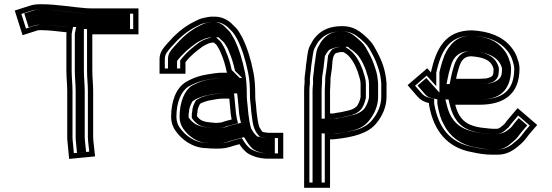

<svg xmlns="http://www.w3.org/2000/svg" viewBox="-20 -694 2619 911"><path d="M294 -541H296C295.3 -537.7 295 -534.3 295 -531V-359C295 -325.2 299 -292.6 299 -261V-43C299 -34.3 299.7 -24.7 301 -14L308 60L431 48L423 -26C422.3 -32.7 422 -38.3 422 -43V-263C422 -294.2 418 -326.2 418 -359V-531H637V-654H416C406.7 -654.7 397.7 -655 389 -655C316.7 -660.6 248.7 -674 173 -674C153 -674 136 -671.7 122 -667C97.8 -659.5 74 -651.7 50 -644L87 -527C111 -534.6 134.8 -542.6 159 -550C161 -550.7 165.7 -551 173 -551C213.9 -551 254.6 -544.8 294 -541ZM103.3 -558.5 81.3 -627.9C98.2 -633.3 112.8 -638 129.6 -643.2C140.9 -646.9 154.8 -649 173 -649C246 -649 313.4 -635.7 388 -630H389C397.3 -630 406.1 -629.6 415.1 -629H612V-556H393V-359C393 -324.1 397 -292.1 397 -263V-43C397 -37.1 397.4 -30.9 398.1 -23.4L403.4 25.6L330.5 32.7L325.9 -16.7C324.5 -27.4 324 -35.4 324 -43V-261C324 -294.7 320 -327.2 320 -359V-531C320 -532.7 320.2 -534.3 320.5 -536.1L326.5 -566H295.2C255.6 -569.8 216.2 -576 173 -576C146.6 -576 125.1 -565.6 103.3 -558.5ZM389 -630H386.5C308.6 -636 241.6 -649 173 -649C157.6 -649 148.4 -647.5 140.3 -644.7C124 -639.8 110.9 -635.5 95.1 -630.4L115.9 -564.5C123 -566.7 133.8 -570.1 140.8 -572.3C156 -577.3 164.4 -576 173 -576C219.3 -576 259.4 -569.7 297.1 -566H341.3L335.7 -537.9C335.2 -535.6 335 -533.3 335 -531V-359C335 -326.4 339 -293.9 339 -261V-43C339 -35 339.6 -26.4 340.9 -15.7L345.3 31.1L388.6 26.8L383.1 -24.4C382.4 -31.6 382 -37.6 382 -43V-263C382 -292.9 378 -324.9 378 -359V-556H597V-629H413.7C405.4 -629.6 396.6 -630 389 -630Z M860 -344V-399C881.8 -428.1 911.4 -451.8 941 -473L955 -481C960.3 -483.7 965.3 -486 970 -488C973.1 -489.6 984.6 -491.2 987 -492H995C1000.5 -486.5 1005.8 -483.4 1010 -477C1016 -466.1 1023.5 -455.4 1028 -442C1040.6 -414.2 1049 -384.8 1056 -352C1056 -350.7 1056.3 -349.7 1057 -349H1034C1008 -349 988.2 -344.2 964 -341L939 -336C911.6 -329.7 884.1 -317.9 862 -305C815 -275.9 792 -213.8 792 -139C792 -113 800.9 -89.5 813 -73C841.5 -32.3 893.6 9 962 9C970.7 10.3 983 11 999 11C1040.4 12.6 1061.4 6.9 1091 -3L1116 -10C1125.8 5.7 1139.2 21.1 1152 31C1176.1 47.6 1212.4 59 1252 59H1324V-64H1252C1245.5 -64 1233 -66.8 1226 -68C1220.3 -73.7 1214.4 -85.4 1210 -92C1204.2 -109.5 1201.4 -131.9 1199 -151L1197 -168C1196.3 -172 1195.7 -180 1195 -192C1192.6 -217.5 1191 -220 1191 -244C1191 -285.9 1189 -317.8 1182 -353C1170 -413.1 1153.3 -468.4 1129 -517L1115 -541C1108.3 -552.3 1100 -562.3 1090 -571L1077 -584C1059.5 -600.4 1030.7 -615 1000 -615H981C973 -614.3 963 -612.7 951 -610C927.3 -605.5 916.8 -598.9 899 -590C849.3 -565.1 809.4 -528.6 774.5 -488.5C755.1 -466.3 737 -447 737 -413V-344ZM1068 -226C1070 -207.8 1073.2 -169.4 1075 -151L1078 -134C1078 -132 1078.3 -129.7 1079 -127L1048 -119C1041.4 -116.2 1029.7 -112 1021 -112C1017.7 -111.3 1011.3 -111 1002 -111C990.7 -111.7 983.3 -112.3 980 -113C977.3 -113 971.7 -113.7 963 -115L953 -117C935.9 -120.4 924.2 -129.8 915 -142V-151C915.7 -154.3 916.3 -158.3 917 -163C917 -174.7 919.3 -180.3 924 -191L929 -201C935.2 -205.7 946.8 -209.9 954 -212L966 -216C985.8 -218.8 1011.9 -226 1034 -226ZM962 -16C904.2 -16 858.9 -51.1 833.3 -87.6C824 -100.3 817 -118.5 817 -139C817 -209.9 839.5 -261.3 874.9 -283.6C895 -295.2 920.7 -306 944.3 -311.6L968.1 -316.3C994.1 -319.9 1011.3 -324 1034 -324H1117.4L1079.4 -361.9C1072.2 -394.8 1063.9 -423 1051.3 -451.2C1045.4 -468.1 1036.9 -480.1 1031.9 -489.1C1025.5 -500.5 1015 -507.4 1012.7 -509.7L1005.4 -517H982.9C970.5 -512.9 953.6 -508.3 943.2 -503L927.5 -494.1C894.2 -470.3 861.4 -442.6 835 -407.3V-369L762 -369V-413C762 -436.7 773 -448.7 793.4 -472.1C827.1 -510.8 864.5 -544.8 910.2 -567.6C929.6 -577.3 934.9 -581.5 956.1 -585.5C967.6 -588.1 976.4 -589.4 982.1 -590H1000C1022.9 -590 1046.7 -577.9 1059.6 -566L1073 -552.7C1081.1 -545.6 1088 -537.5 1093.4 -528.4L1107 -505.1C1129.8 -459.2 1145.8 -406.4 1157.5 -348.1C1164.1 -315 1166 -285.2 1166 -244C1166 -218.9 1167.9 -212.7 1170.1 -190.1C1170.8 -176.5 1171.4 -169.8 1172.2 -164.5L1174.2 -148C1179.1 -108.9 1182.7 -76 1208.3 -50.3L1214 -44.7C1225.5 -42.7 1235.2 -39 1252 -39H1299V34H1252C1217.4 34 1185.9 23.6 1166.7 10.8C1157.2 3.3 1145.4 -10.1 1137.2 -23.2L1127.3 -39.1L1083.7 -26.9C1054.2 -17.1 1039.5 -12.5 999.5 -14C980.2 -14 972.2 -16 962 -16ZM1090.4 -251H1034C1005.7 -251 978.9 -243.1 960.2 -240.4L946.6 -235.9C934.8 -232.4 921.1 -226.3 909.3 -217.5L901.4 -201.7C896.8 -191.4 892.4 -179.2 892 -164.9C891.2 -159.2 890.8 -157.6 890 -153.5V-133.7C903.8 -115.3 919.9 -98.1 948.1 -92.5L958.6 -90.4C976.9 -87.6 981.6 -87.2 1001.3 -86H1002C1010.9 -86 1017.6 -86.3 1023.4 -87C1038.9 -88 1047.8 -91.9 1056 -95.2L1109.3 -109L1103.3 -133.1C1103.1 -133.8 1103 -134.3 1103 -134.3V-136.2L1099.8 -154.4C1097.8 -174.3 1094.9 -209.9 1092.8 -228.8ZM999 -14H1000.2C1034.9 -12.6 1044.4 -15.8 1073.4 -25.5L1138 -43.5L1153.3 -19.1C1161.6 -5.7 1173.6 7.7 1182.4 14.7C1199 25.8 1225 34 1252 34H1284V-39H1252C1231.6 -39 1220.2 -43.1 1215.7 -43.8L1200.4 -46.4L1192.1 -54.7C1180 -66.9 1176.3 -77.6 1171.6 -84.6C1164.8 -104.9 1161.6 -129 1159.1 -149.1L1157.1 -165.8C1156.4 -170.6 1155.8 -177.8 1155 -190.8C1152.8 -214.4 1151 -219.3 1151 -244C1151 -285.5 1149.1 -316 1142.3 -349.9C1130.5 -408.9 1114.7 -461.6 1091.1 -509L1077.4 -532.4C1071.7 -542.2 1064.7 -550.2 1056.8 -557L1043.4 -570.4C1030.3 -582.5 1010.3 -590 1000 -590H984.1C958.1 -586.9 948.7 -582.8 924 -570.5C881 -549 843.4 -515.3 809.6 -476.5C789.7 -453.6 777 -440.9 777 -413V-369L820 -369V-404.6C846 -439.2 879.1 -466.8 912.4 -490.5L929 -500C936.6 -503.8 937.8 -504.5 948.6 -509.1C961.8 -514.3 968.3 -514.1 977 -517H1017.2L1028.9 -505.2C1031.3 -502.9 1039.7 -497.5 1046.9 -486.6C1053.5 -476.7 1060.6 -465.8 1066.9 -448C1079.5 -419.9 1087.8 -391.2 1095 -358.1L1129.2 -324H1034C1016.4 -324 1002.1 -320.7 974.4 -316.8L952.1 -312.4C931.8 -307.5 907.4 -297.2 889.7 -287C857.4 -266.5 832 -211.6 832 -139C832 -116.4 839.9 -96.4 849.5 -83.2C876.7 -44.3 921 -16 962 -16H966.9C975.1 -14.7 980.4 -14 999 -14ZM1105.3 -251 1107.9 -227.7C1110 -209.1 1113 -172.4 1114.9 -153.1L1118 -135.4V-134C1118 -133.7 1118.1 -132.6 1118.5 -130.9L1123.4 -111.4L1066.8 -96.8C1059.1 -93.8 1050.2 -89.1 1026.7 -87.1C1019.3 -86.3 1010.9 -86 1002 -86H1000.1C980.5 -87.2 970.4 -88.1 952.1 -90.9L940.8 -93.2C903.7 -100.6 888.3 -118.8 875 -136.4V-152.6C875.8 -156.3 876.2 -158.8 877 -164.2C877.2 -177.2 880.7 -187 885.6 -198.1L893.2 -213.2C907 -223.6 921.4 -229.9 936.3 -234.4L951.9 -239.6C970 -242.2 995.7 -251 1034 -251Z M1548 -319C1548 -328.4 1551.2 -339.2 1552 -350L1555 -371C1557.5 -395.6 1555.8 -444 1583 -444C1587 -445.3 1591 -446.3 1595 -447H1609C1609.7 -446.3 1610.3 -446 1611 -446C1643.6 -429.7 1664.4 -388.6 1677 -355L1683 -335C1686.3 -327.2 1688.5 -315.7 1690 -308C1690 -304 1690.3 -299 1691 -293V-234C1691 -232.7 1690.7 -231 1690 -229C1686.7 -214 1680.3 -199.7 1673 -190C1661.6 -178.6 1645.4 -171.4 1625 -168L1599 -162C1591.7 -160.7 1585 -159.7 1579 -159C1569.1 -157.5 1556.4 -153.2 1548 -156H1546V-265C1546 -281.8 1549.1 -305.2 1548 -319ZM1546 -33C1554 -32.3 1562.7 -32.7 1572 -34C1653.1 -43 1729 -60 1768 -112C1791.2 -140.4 1814 -184.1 1814 -234V-299C1809 -364.3 1791.6 -406.7 1766 -454C1746.4 -491.9 1734.2 -503.6 1707 -528L1687 -544C1665.3 -559 1639.6 -570 1604 -570C1547.6 -570 1509.5 -553.3 1481 -523C1464.2 -505.2 1459.7 -493.3 1449 -474C1437.4 -447.6 1437.7 -416.6 1432 -385L1430 -363C1428.4 -348.7 1425 -330.5 1425 -315C1425.7 -311.7 1425.7 -306.7 1425 -300C1423.7 -288.7 1423 -277 1423 -265V197H1546ZM1521 -265V-131H1544.7C1565.9 -127.5 1576.8 -133.3 1582.3 -134.2C1589.9 -135.1 1596.2 -136.1 1604.1 -137.5L1629.9 -143.5C1654.3 -147.7 1674.7 -156.3 1690.7 -172.3C1702.1 -183.7 1710.5 -206.6 1714.1 -222.3C1715.5 -227.2 1716 -229.2 1716 -234V-294.4C1715.4 -299.5 1715 -305.4 1715 -308V-310.5C1713.2 -319.5 1711.5 -330.5 1706.5 -343.5L1700.7 -363C1686.5 -400.9 1664.7 -444.6 1623.8 -467.5L1619.4 -472H1592.9C1579.4 -469.8 1564.6 -464.7 1558.2 -461.5C1548.1 -451.4 1542.2 -441.2 1536.7 -430.4C1534.3 -411.1 1532.1 -392.8 1530.2 -374L1527.1 -352.7C1526.5 -344.7 1523 -334.3 1523 -319V-318C1523.8 -308.4 1521 -285 1521 -265ZM1450 -316.8C1450.4 -330.2 1453.1 -344.9 1454.9 -360.5L1456.8 -381.7C1462.8 -415.5 1463.7 -444.1 1471.5 -463C1483.5 -484.9 1484.9 -490.7 1499.2 -505.9C1522.7 -530.9 1552.7 -545 1604 -545C1633.9 -545 1653.6 -536.4 1672.1 -523.9L1690.8 -508.9C1718.2 -484.3 1725.2 -478.5 1743.9 -442.3C1761.6 -409.7 1764.9 -400.3 1776.4 -365.8C1783.8 -344.9 1786.9 -324.3 1789 -298V-234C1789 -191.6 1769.5 -153.4 1748.3 -127.4C1727.7 -99.9 1692.3 -80.5 1647.7 -72.6C1622.4 -68.2 1598.9 -62.1 1568.9 -58.8C1560.2 -57.6 1554.1 -57.4 1548.1 -57.9L1521 -60.2V172H1448V-265C1448 -281.1 1452 -301.2 1450 -316.8ZM1731 -293.9V-234C1731 -230.4 1730.5 -228.1 1729.4 -224.8C1725.9 -209.2 1718.7 -192 1709.2 -179.4C1695.3 -160.8 1666.9 -149.5 1637.2 -144.2L1611.5 -138.2C1603.2 -136.7 1596.5 -135.6 1587.8 -134.6C1586 -134.2 1571.7 -127 1541.6 -131H1506V-265C1506 -283.7 1508.9 -307.3 1508 -318.3V-319C1508 -332.2 1511.3 -341.8 1512.1 -351.7L1515.1 -372.9C1517 -391.5 1519.1 -408.9 1521.5 -427.8C1526.6 -438 1532.9 -448.1 1542.7 -457.9C1550.5 -461.7 1571 -469.9 1589.8 -472H1631.2L1639.5 -463.7C1655.9 -454.3 1665.7 -443.3 1671.8 -438.4C1694 -416.2 1708.1 -381.5 1716.2 -360.2L1722.1 -340.5C1726.4 -329.6 1728.3 -317.9 1730 -309.6V-308C1730 -304.8 1730.4 -299.3 1731 -293.9ZM1463 -265V172H1506V-61.6L1551.3 -57.8C1553.8 -57.6 1557.6 -57.6 1563.1 -58.4C1591.8 -62.4 1615.6 -65.5 1638.7 -71.6C1677.5 -78.5 1710.4 -94.2 1732.1 -123C1753.3 -149 1774 -188.7 1774 -234V-298.4C1771.9 -325.2 1768.6 -347.3 1760.9 -368.7C1749.5 -403 1745.7 -413.5 1728 -446.1C1709 -483 1702.3 -488.4 1674.8 -513.2L1656.4 -527.9C1639.4 -539.5 1624.7 -545 1604 -545C1562.7 -545 1538.9 -535.2 1515.5 -510.3C1501.3 -495.3 1498.9 -487.8 1487.3 -466.6C1478.3 -445.6 1477.9 -417.1 1471.9 -382.9L1469.9 -361.4C1468.2 -346.4 1465.2 -330.3 1465 -316.3C1467.2 -300.2 1463 -281.6 1463 -265Z M2288 -322C2278.6 -322 2264.1 -320 2254 -320H2144C2147.3 -336.4 2150 -349.2 2156 -368C2165.2 -399.3 2176.7 -427 2216 -427C2267.3 -422.7 2308.8 -412.8 2321 -370C2321 -368.7 2321.3 -367.3 2322 -366C2322 -359.3 2321.7 -354 2321 -350C2321 -330 2304.4 -326.1 2288 -322ZM2025 -353V-350L2007 -370L1914 -290L1960 -237C1974.1 -220.2 1991.5 -210.2 2015 -205C2015 -201.7 2015.3 -198.3 2016 -195C2037.1 -75.5 2100.5 6.9 2220 28C2250.7 34.6 2280.3 40 2316 40H2340C2374.7 40 2400.9 27.8 2422 13C2437.7 1.2 2463.1 -19.1 2474 -35C2490.8 -58.5 2510.4 -79.2 2529 -101L2436 -181L2396 -134C2388.2 -124.9 2381.4 -117.1 2374 -106C2369.4 -101.4 2354.3 -89.7 2352 -88C2347.3 -84.9 2343.8 -83 2336 -83H2317C2312.3 -83 2307.7 -83.3 2303 -84C2275.2 -86.8 2249.5 -88.8 2225 -97C2176.6 -111.5 2152.6 -146.7 2140 -197H2254C2373.7 -197 2445 -248.8 2445 -369C2444.3 -385 2441.7 -398.7 2437 -410C2430.7 -433.2 2418.7 -455.4 2404 -472C2364.8 -520.2 2301.3 -546.1 2219 -550C2090.4 -550 2049.1 -459.1 2025 -353ZM2217 -452H2216C2159.4 -452 2141.1 -405.9 2132.1 -375.3C2126 -356.1 2122.8 -341.2 2119.5 -324.9L2113.5 -295H2254C2266.8 -295 2281.5 -297 2288 -297H2291.1C2303.1 -300 2323.3 -301.5 2337.5 -321.7C2343 -329.4 2345.4 -338.5 2346 -348.2C2346.8 -353.7 2347 -359.4 2347 -366V-371.9C2331.2 -434.8 2270 -448.7 2217 -452ZM2218.4 -525C2297 -521.1 2351.1 -497.4 2384.9 -455.8C2397.6 -441.5 2407.5 -423.1 2412.9 -403.4C2415.5 -393.8 2419.3 -383.3 2420 -368.5C2419.6 -263.1 2364.7 -222 2254 -222H2108L2115.7 -190.9C2129.5 -135.8 2159.4 -91 2217.5 -73.2C2247 -63.5 2273.3 -61.8 2300 -59.2C2307.1 -58.2 2311.1 -58 2317 -58H2336C2348.3 -58 2360 -63.3 2365.9 -67.2C2370.4 -70.3 2385.3 -81.9 2393.4 -90.1C2400.5 -100.6 2406.4 -107.7 2415 -117.8L2438.7 -145.7L2493.6 -98.4C2478.9 -81.6 2466.8 -67.9 2453.5 -49.4C2446.2 -38.7 2421.6 -18 2407.3 -7.3C2388.5 5.8 2368.4 15 2340 15H2316C2282.6 15 2256.1 10.2 2224.8 3.5C2113.9 -16.1 2060 -89.8 2040.6 -199.6C2040.1 -202 2040 -203.2 2040 -205V-225.1L2020.4 -229.4C2001.1 -233.7 1989.7 -240.5 1979 -253.2L1949.3 -287.4L2004.8 -335.1L2050 -284.9V-350C2072 -445.8 2105.6 -524.5 2218.4 -525ZM2362 -369.8V-366C2362 -359.5 2361.7 -353.6 2361 -348.8C2360.4 -336.1 2355.2 -324.3 2342.9 -315.1C2324.7 -301.5 2309.5 -300.4 2295.7 -297H2288C2286 -297 2271.1 -295 2254 -295H2098.7L2104.3 -323.1C2107.6 -339.4 2110.6 -353.6 2116.7 -372.7C2124.1 -397.9 2136.7 -452 2216 -452H2218.7C2279.1 -447.5 2347.2 -429.8 2362 -369.8ZM2405 -368.7C2404.3 -383.3 2401.6 -395.6 2397.8 -404.8C2392 -426.1 2381.6 -445.6 2368.6 -460.3C2334.9 -501.8 2286.4 -521.4 2217.5 -525C2161.6 -524.4 2127.4 -501.3 2097.8 -449.8C2084.2 -424.4 2073 -386.2 2065 -351.2V-254.6L2002.7 -323.8L1961.2 -288.1L1995.3 -248.8C2006.2 -235.8 2015.2 -231.5 2028.4 -228.6L2055 -222.6V-205C2055 -202.6 2055.2 -200.7 2055.7 -197.9C2062.5 -159.4 2070.3 -130.7 2086 -102.9C2115.5 -43.9 2168.5 -7.1 2230.9 3.9C2261.5 9.3 2286 15 2316 15H2340C2358.1 15 2373.8 9.1 2391.7 -3.3C2405.4 -13.7 2429.8 -34.1 2437.4 -45C2451.7 -65.2 2466.7 -81.8 2481.8 -99.1L2441.3 -133.9L2431.3 -122.2C2423.3 -112.9 2417.5 -106.3 2410.9 -96.4C2405 -87.5 2386.5 -74.8 2382.7 -72C2376.2 -67.1 2358.3 -58 2336 -58H2317C2309.7 -58 2302.9 -58.5 2295.5 -59.4C2269.5 -62 2239.6 -64 2206.9 -74.7C2140 -95.2 2113.5 -141.2 2100.5 -193.1L2093.3 -222H2254C2305.4 -222 2339.2 -232.2 2363.8 -254.2C2388.2 -275.9 2404.9 -312.1 2405 -368.7Z"/></svg>

Font: Tape
Style: Regular
Weight: 500
Foundry: Cannot Into Space Fonts
Version: Version 0.97